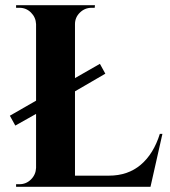

<svg xmlns="http://www.w3.org/2000/svg" viewBox="-20 -720 656 740"><path d="M55 -10Q81 -10 99.5 -28.5Q118 -47 119 -73V-281L39 -236L18 -274L119 -332V-627Q118 -653 99.5 -671.5Q81 -690 55 -690H42V-700H346L345 -690H333Q307 -690 288 -671.5Q269 -653 269 -627V-419L365 -474L386 -436L269 -368V-43H400Q473 -43 522.5 -85Q572 -127 596 -204H606L560 0H42V-10Z"/></svg>

Font: Cinzel Decorative
Style: Bold
Weight: 700
Version: Version 1.002;PS 001.002;hotconv 1.0.56;makeotf.lib2.0.21325